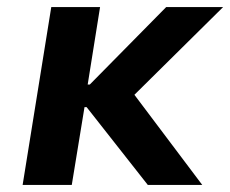

<svg xmlns="http://www.w3.org/2000/svg" viewBox="-20 -523 651 543"><path d="M44 0 125 -503H263L228 -284H234L450 -503H611L340 -235L342 -279L552 0H398L225 -220H219L183 0Z"/></svg>

Font: Nunito Sans 6pt
Style: Bold Italic
Weight: 700
Italic angle: -9°
Version: Version 3.101;gftools[0.9.27]